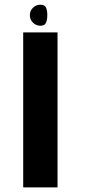

<svg xmlns="http://www.w3.org/2000/svg" viewBox="-20 -816 370 836"><path d="M81 0H230.5V-675H81ZM156 -704Q175 -704 180.5 -717.5Q186 -731 186 -750Q186 -769 180.8 -782.2Q175.5 -795.5 156 -795.5Q137 -795.5 123.5 -782.2Q110 -769 110 -750Q110 -731 123.5 -717.5Q137 -704 156 -704Z"/></svg>

Font: Anybody SemiExpanded SemiBold
Style: Regular
Weight: 600
Width: 6
Designer: Tyler Finck
Foundry: Etcetera Type Company
Version: Version 1.113;gftools[0.9.25]